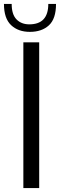

<svg xmlns="http://www.w3.org/2000/svg" viewBox="-41 -950 303 970"><path d="M77 -736H157V0H77ZM-21 -930H18Q18 -877 42.5 -852Q67 -827 107 -827Q203 -827 203 -930H242Q242 -855 206 -822Q170 -789 110 -789Q51 -789 15 -823Q-21 -857 -21 -930Z"/></svg>

Font: Exo
Style: Regular
Weight: 400
Designer: Natanael Gama
Foundry: Natanael Gama
Version: Version 1.500; ttfautohint (v1.6)